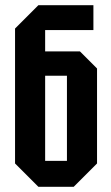

<svg xmlns="http://www.w3.org/2000/svg" viewBox="-20 -720 428 740"><path d="M154 -100H238V-428H154ZM128 0 38 -90V-610L128 -700H340V-604H154V-522H288L354 -456V-90L264 0Z"/></svg>

Font: Tektur Condensed Medium
Style: Regular
Weight: 500
Width: 3
Designer: Adam Jagosz
Foundry: Adam Jagosz
Version: Version 1.005;gftools[0.9.30]